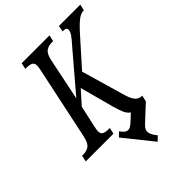

<svg xmlns="http://www.w3.org/2000/svg" viewBox="-282 -840 1195 1195"><g transform="rotate(-45 316.0 -242.0)"><path d="M234 41 262 14 269 23Q288 49 308 49Q328 49 355 22L397 -17Q378 -30 367.5 -53Q357 -76 344 -121L284 -345L206 -258L175 -116Q169 -90 169 -79Q169 -57 183.5 -49Q198 -41 226 -41H236L227 0H-17L-8 -41H2Q33 -41 53 -55.5Q73 -70 83 -114L187 -605Q191 -627 191 -635Q191 -657 177 -665Q163 -673 135 -673H124L133 -714H378L369 -673H359Q327 -673 307 -658.5Q287 -644 277 -600L219 -319L426 -562Q462 -602 474.5 -621Q487 -640 487 -654Q487 -666 480 -670Q473 -674 453 -674L461 -714H649L640 -674Q613 -674 584 -651Q555 -628 512 -579L362 -411L447 -118Q459 -78 475.5 -59.5Q492 -41 518 -41H521L512 0L407 98Q384 119 384 140Q384 162 407 192L415 202L386 230Z"/></g></svg>

Font: Noto Serif Cond
Style: Italic
Weight: 400
Width: 3
Italic angle: -12°
Designer: Monotype Design Team
Foundry: Monotype Imaging Inc.
Version: Version 1.001